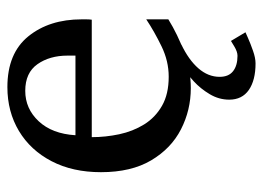

<svg xmlns="http://www.w3.org/2000/svg" viewBox="-118 -416 725 530"><g transform="rotate(-90 245.0 -151.5)"><path d="M420.4 163.1Q420.4 163.1 405 169.9Q389.6 176.8 369.6 183.8Q349.6 190.9 334.5 190.9Q288.1 190.9 261.2 172.4Q234.4 153.8 234.4 118.2Q234.4 89.8 249.5 64.5Q264.6 39.1 284.9 20.5Q305.2 2 319.8 -5.9L387.2 -14.2Q344.2 6.3 320.8 33.2Q297.4 60.1 297.4 91.8Q297.4 116.7 313 128.9Q328.6 141.1 355.5 141.1Q366.7 141.1 381.6 132.1Q396.5 123 396.5 123ZM266.1 12.2Q205.6 12.2 152.6 -14.9Q99.6 -42 66.9 -97.2Q34.2 -152.3 34.2 -235.8Q34.2 -314 64.5 -372.1Q94.7 -430.2 147.9 -462.2Q201.2 -494.1 269 -494.1Q362.3 -494.1 409.2 -436.3Q456.1 -378.4 456.1 -289.1Q456.1 -284.2 456.1 -276.1Q456.1 -268.1 455.1 -261.2H130.9Q130.9 -223.1 138.9 -185.3Q147 -147.5 166 -116.7Q185.1 -85.9 217.3 -67.4Q249.5 -48.8 297.9 -48.8Q340.8 -48.8 381.6 -68.6Q422.4 -88.4 456.1 -110.8V-49.8Q414.1 -23.9 365.5 -5.9Q316.9 12.2 266.1 12.2ZM136.2 -306.2H356V-328.1Q356 -377.4 332.3 -411.1Q308.6 -444.8 258.8 -444.8Q209.5 -444.8 174.8 -407.7Q140.1 -370.6 136.2 -306.2Z"/></g></svg>

Font: Charis
Style: Regular
Weight: 400
Designer: Walt Agee, Miriam Martin, Annie Olsen, Victor Gaultney, Lorna Priest, Alan Ward, Bob Hallissy, Martin Hosken, Sharon Cor
Foundry: SIL Global
Version: Version 7.000